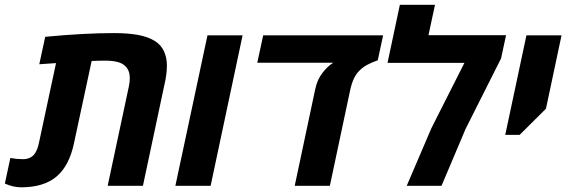

<svg xmlns="http://www.w3.org/2000/svg" viewBox="-58 -780 2377 806"><path d="M-37.6 -9.3 -14.6 -116.7Q12.7 -111.8 37.6 -111.8Q71.3 -111.8 87.4 -134.3Q99.6 -150.9 105.5 -180.2L177.2 -515.1L106.9 -510.3L131.8 -625.5Q294.9 -641.1 420.9 -641.1Q480 -641.1 522.7 -633.1Q565.4 -625 592.8 -607.4Q618.2 -591.3 630.4 -564.7Q642.6 -538.1 642.6 -505.4Q642.6 -467.3 632.3 -424.8L542 0H394L483.4 -419.4Q486.8 -436 486.8 -452.1Q486.8 -484.9 467.8 -502.4Q446.8 -525.4 382.8 -525.4Q352.5 -525.4 326.7 -523.9L252.9 -180.2Q232.9 -84 179.2 -38.8Q125.5 6.3 31.2 6.3Q-2 6.3 -37.6 -9.3Z M813 -631.8H960.4L826.2 0H678.2Z M1297.4 -476.1Q1316.4 -500.5 1337.9 -514.6L1341.3 -516.6H1022L1046.9 -631.8H1550.3L1527.8 -526.9Q1502 -517.6 1484.4 -508.3Q1466.8 -499 1453.1 -485.8Q1438 -471.7 1428.2 -451.4Q1418.5 -431.2 1412.1 -402.3L1326.7 0H1179.2L1265.1 -404.8Q1273.9 -447.3 1297.4 -476.1Z M1752.9 -241.7 1891.6 -516.1H1568.8L1620.6 -759.8H1768.1L1740.7 -632.3H2066.4L2045.4 -534.7L1896.5 -238.8L1795.4 0H1649.4Z M2151.9 -631.8H2299.3L2233.9 -323.7L2123.5 -213.9H2063Z"/></svg>

Font: Viking Open Sans
Style: Bold Italic
Weight: 700
Italic angle: -12°
Foundry: Ascender Corporation
Version: Version 2.000